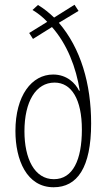

<svg xmlns="http://www.w3.org/2000/svg" viewBox="-20 -779 449 809"><path d="M140 -758 117 -737C137 -725 160 -708 179 -687L103 -640L119 -615L199 -665C263 -593 301 -494 316 -397H313C298 -428 262 -465 204 -465C114 -465 45 -377 45 -227C45 -106 92 10 206 10C305 10 364 -72 364 -259C364 -426 320 -576 228 -683L311 -733L294 -759L208 -705C187 -725 165 -743 140 -758ZM210 -431C281 -431 325 -361 325 -233C325 -105 287 -24 207 -24C125 -24 83 -111 83 -226C83 -351 131 -431 210 -431Z"/></svg>

Font: Noto Sans Armenian ExtraCondensed ExtraLight
Style: Regular
Weight: 200
Width: 2
Designer: Monotype Design Team
Foundry: Monotype Imaging Inc.
Version: Version 2.008